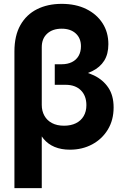

<svg xmlns="http://www.w3.org/2000/svg" viewBox="-20 -757 630 981"><path d="M53.7 204.1V-494.1Q53.7 -574.7 84.2 -628.7Q114.7 -682.6 169.2 -710Q223.6 -737.3 294.9 -737.3Q367.2 -737.3 420.7 -710.9Q474.1 -684.6 503.9 -638.4Q533.7 -592.3 533.7 -531.2Q533.7 -481 512.5 -447Q491.2 -413.1 450.9 -393.3Q410.6 -373.5 354 -365.7V-400.9Q413.6 -394 460.2 -371.6Q506.8 -349.1 533.7 -308.8Q560.5 -268.6 560.5 -208Q560.5 -143.6 531 -95Q501.5 -46.4 450.9 -19.3Q400.4 7.8 337.4 7.8Q293 7.8 259 -6.3Q225.1 -20.5 202.6 -47.6Q180.2 -74.7 169.4 -113.3L193.4 -117.7V204.1ZM307.1 -114.7Q342.3 -114.7 367.9 -127.4Q393.6 -140.1 407.5 -163.8Q421.4 -187.5 421.4 -219.7Q421.4 -267.6 393.1 -295.7Q364.7 -323.7 315.4 -323.7H259.8V-428.7H294.9Q325.2 -428.7 347.4 -439.7Q369.6 -450.7 381.6 -471.4Q393.6 -492.2 393.6 -520.5Q393.6 -562 366.9 -586.2Q340.3 -610.4 295.4 -610.4Q248.5 -610.4 220.9 -585Q193.4 -559.6 193.4 -516.1V-220.7Q193.4 -189.9 206.8 -165.8Q220.2 -141.6 245.6 -128.2Q271 -114.7 307.1 -114.7Z"/></svg>

Font: Inter 28pt
Style: Bold
Weight: 700
Designer: Rasmus Andersson
Foundry: rsms
Version: Version 4.001;git-66647c0bb